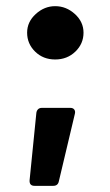

<svg xmlns="http://www.w3.org/2000/svg" viewBox="-20 -506 356 623"><path d="M68 -400Q68 -435 96 -460.5Q124 -486 159 -486Q195 -486 223 -460.5Q251 -435 251 -400Q251 -364 224.5 -338.5Q198 -313 159 -313Q120 -313 94 -338.5Q68 -364 68 -400ZM76 79 98 -140Q99 -147 103.5 -151.5Q108 -156 116 -156H208Q217 -156 221 -150.5Q225 -145 223 -137L171 82Q168 97 153 97H92Q75 97 76 79Z"/></svg>

Font: Barlow
Style: Bold
Weight: 700
Designer: Jeremy Tribby
Foundry: Jeremy Tribby
Version: Version 1.101 August 23, 2024